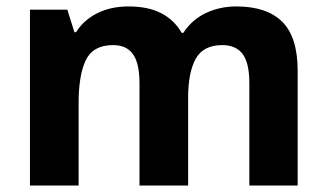

<svg xmlns="http://www.w3.org/2000/svg" viewBox="-20 -576 1015 596"><path d="M714 -556Q808 -556 856 -508.5Q904 -461 904 -356V0H754V-318Q754 -381 733 -408.5Q712 -436 670 -436Q611 -436 587.5 -393.5Q564 -351 564 -273V0H413V-318Q413 -379 393 -407.5Q373 -436 331 -436Q269 -436 246.5 -389.5Q224 -343 224 -256V0H73V-546H189L211 -476H216Q239 -513 281 -534.5Q323 -556 379 -556Q440 -556 480.5 -535Q521 -514 544 -474H549Q576 -515 619 -535.5Q662 -556 714 -556Z"/></svg>

Font: Noto Sans Thai Looped
Style: Bold
Weight: 700
Designer: Sasikarn Vongin, Ben Mitchell
Foundry: The Fontpad Ltd
Version: Version 1.001; ttfautohint (v1.8.4.7-5d5b)